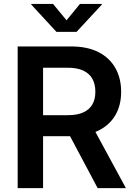

<svg xmlns="http://www.w3.org/2000/svg" viewBox="-20 -966 691 986"><path d="M70.8 0V-727.5H345.2Q428.2 -727.5 485.4 -698.5Q542.5 -669.4 572.3 -616.9Q602.1 -564.5 602.1 -494.6Q602.1 -424.8 571.8 -373.5Q541.5 -322.3 483.6 -294.4Q425.8 -266.6 341.8 -266.6H147V-374.5H328.1Q376.5 -374.5 407.7 -388.7Q439 -402.8 454.3 -429.7Q469.7 -456.5 469.7 -494.6Q469.7 -533.7 454.3 -561.3Q439 -588.9 407.5 -603.5Q376 -618.2 327.1 -618.2H201.2V0ZM481.4 0 306.2 -329.6H447.8L626.5 0ZM252.4 -945.8 321.8 -861.8 390.6 -945.8H502.9V-942.4L373 -802.2H270L140.6 -942.4V-945.8Z"/></svg>

Font: Inter 17pt SemiBold
Style: Regular
Weight: 600
Version: Version 4.001;git-66647c0bb